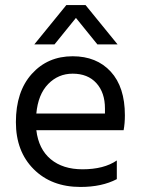

<svg xmlns="http://www.w3.org/2000/svg" viewBox="-20 -736 562 761"><path d="M443 -26Q384 5 299 5Q184 5 113.5 -65.5Q43 -136 43 -252Q43 -373 106 -443Q169 -513 268 -513Q363 -513 419 -452Q475 -391 475 -279Q475 -247 470 -220H124Q133 -145 181 -105Q229 -65 307 -65Q392 -65 443 -100ZM268 -444Q211 -444 171 -403Q131 -362 124 -286H396V-306Q396 -369 362 -406.5Q328 -444 268 -444ZM196 -560H116L243 -716H319L446 -560H366L281 -665Z"/></svg>

Font: Hind Madurai
Style: Regular
Weight: 400
Designer: Jyotish Sonowal
Foundry: Indian Type Foundry
Version: Version 1.001;PS 1.0;hotconv 1.0.86;makeotf.lib2.5.63406; tt